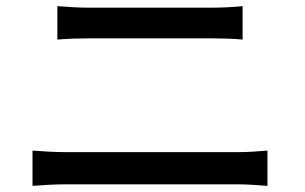

<svg xmlns="http://www.w3.org/2000/svg" viewBox="-20 -654 996 626"><path d="M86 -163Q112 -161 140 -159.5Q168 -158 194 -158H756Q779 -158 804 -159.5Q829 -161 852 -163V-48Q828 -50 802 -51.5Q776 -53 756 -53H194Q168 -53 140 -51.5Q112 -50 86 -48ZM167 -634Q191 -632 218 -630.5Q245 -629 269 -629H672Q699 -629 725.5 -630.5Q752 -632 771 -634V-525Q751 -527 724 -528Q697 -529 672 -529H270Q244 -529 217 -528Q190 -527 167 -525Z"/></svg>

Font: Kinto Sans Med
Style: Regular
Weight: 500
Designer: Authors: Ryoko NISHIZUKA  (kana & ideographs); Paul D. Hunt (Latin, Greek & Cyrillic); Wenlong ZHANG  (bopomofo); Sandol
Foundry: Adobe Systems Incorporated, ookami Inc.
Version: Version 0.001